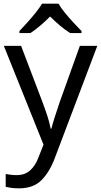

<svg xmlns="http://www.w3.org/2000/svg" viewBox="-20 -786 550 1046"><path d="M1 -536H95L211 -231Q226 -191 238 -154.5Q250 -118 256 -85H260Q266 -110 279 -150.5Q292 -191 306 -232L415 -536H510L279 74Q251 150 206.5 195Q162 240 84 240Q60 240 42 237.5Q24 235 11 232V162Q22 164 37.5 166Q53 168 70 168Q116 168 144.5 142Q173 116 189 73L217 2ZM299 -766Q311 -744 333.5 -716.5Q356 -689 380.5 -662.5Q405 -636 424 -617V-606H362Q336 -622 308 -645.5Q280 -669 253 -696Q226 -669 199 -646Q172 -623 146 -606H86V-617Q105 -637 128.5 -663Q152 -689 174 -716.5Q196 -744 209 -766Z"/></svg>

Font: Noto Sans Anatolian Hieroglyphs
Style: Regular
Weight: 400
Designer: Monotype Design Team
Foundry: Monotype Imaging Inc.
Version: Version 2.001; ttfautohint (v1.8.4.7-5d5b)